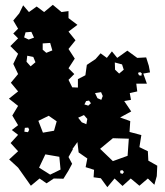

<svg xmlns="http://www.w3.org/2000/svg" viewBox="-20 -750 683 796"><path d="M55 -55 18 -89 55 -123 24 -157 55 -191 29 -211 55 -231 31 -271 55 -311 17 -341 55 -371 25 -407 55 -443 35 -485 55 -527 23 -559 55 -591 35 -611 55 -631 35 -665 60 -695 76 -728 100 -700 132 -723 163 -700 199 -730 235 -700 264 -704V-675L301 -647L264 -619L293 -583L264 -547L290 -507L264 -467L288 -443L264 -419L279 -389V-388L303 -387V-422L334 -438L340 -481L376 -505L397 -529L423 -510L444 -537L466 -510L508 -540L549 -510L586 -512L597 -477L602 -450L574 -445L589 -403H545L549 -371L518 -364L523 -336L495 -331L524 -288L478 -263L520 -248L517 -203L566 -190L558 -140L593 -123L595 -84L632 -63L630 -20L620 16L593 -10L558 20L522 -10L488 21L455 -10L425 26L398 -11L368 -15L370 -46L335 -57L342 -93L306 -118L301 -161L281 -133L264 -163L282 -131L264 -99L279 -71L264 -43L243 -9L203 -10L173 10L144 -10L108 20ZM110 -618 86 -616 80 -595 99 -586 121 -594ZM188 -572 157 -570V-544L172 -531L197 -541ZM118 -514 93 -519 90 -494 107 -475 127 -492ZM486 -483 456 -491 457 -461 474 -445 493 -461ZM568 -446 561 -451 552 -448 556 -438 566 -436ZM406 -352 399 -368 374 -364 384 -343 400 -336ZM349 -333 337 -331 330 -317 346 -312 357 -322ZM328 -273 304 -262 319 -243 338 -235 342 -257ZM215 -247 182 -270 139 -249 158 -200 204 -208ZM97 -221 83 -220 81 -204 96 -202 101 -212ZM514 -175 448 -177 395 -133 448 -82 509 -104ZM226 -100 168 -110 142 -55 188 -26 231 -47ZM487 -45 478 -42 479 -32 488 -29 494 -37Z"/></svg>

Font: Rubik Gemstones
Style: Regular
Weight: 400
Designer: Hubert and Fischer, NaN
Foundry: Hubert and Fischer, NaN
Version: Version 2.200